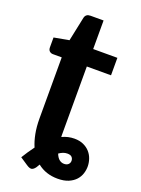

<svg xmlns="http://www.w3.org/2000/svg" viewBox="-159 -741 731 992"><g transform="rotate(20 207.0 -245.0)"><path d="M122 69.5Q109 39.5 101.8 2.2Q94.5 -35 94.5 -81V-416.5H46Q35 -416.5 27.2 -423.5Q19.5 -430.5 19.5 -444.5V-498.5L102 -513.5L130 -647Q135.5 -669.5 160.5 -669.5H232.5V-512.5H365.5V-416.5H232.5V-51.5Q232.5 -45.5 232.5 -40Q232.5 -34.5 233 -29Q265.5 -44.5 300.5 -44.5Q329 -44.5 350 -35Q371 -25.5 385 -10Q399 5.5 406 25.2Q413 45 413.5 65Q414 85 407.8 105.5Q401.5 126 386.8 142.5Q372 159 347.8 169.5Q323.5 180 288 180Q223 180 177 143L166.5 160.5Q156.5 175 145.8 177.8Q135 180.5 116.5 168L74.5 140Q86 121 97.8 103.5Q109.5 86 122 69.5ZM292.5 40.5Q280.5 40.5 269.2 44.8Q258 49 247 57Q255.5 78 267.2 87.2Q279 96.5 293.5 96.5Q308.5 96.5 316.8 88.5Q325 80.5 325 68.5Q325 57 317.5 48.8Q310 40.5 292.5 40.5Z"/></g></svg>

Font: Lato Heavy
Style: Regular
Weight: 800
Designer: Lukasz Dziedzic
Foundry: tyPoland Lukasz Dziedzic
Version: Version 2.007; 2014-02-27